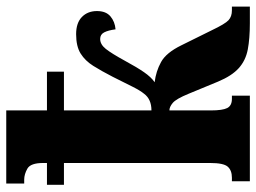

<svg xmlns="http://www.w3.org/2000/svg" viewBox="-120 -680 800 599"><g transform="rotate(-90 279.5 -380.0)"><path d="M14 0V-56H25Q48 -56 59.5 -69Q71 -82 71 -124V-580H3V-633H71V-645Q71 -684 53.5 -694Q36 -704 19 -704H7V-760H235V-633H356V-580H235V-307Q270 -307 287 -330Q297 -342 309 -366Q321 -390 340 -428Q358 -463 374 -488.5Q390 -514 412.5 -528Q435 -542 473 -542Q508 -542 526.5 -524Q545 -506 545 -477Q545 -449 528.5 -435Q512 -421 488 -419Q485 -442 478.5 -454.5Q472 -467 458 -467Q441 -467 427 -449.5Q413 -432 390 -390Q370 -353 354.5 -330.5Q339 -308 323 -297Q357 -293 386 -277Q415 -261 438 -214L485 -119Q505 -77 516.5 -66.5Q528 -56 547 -56H559V0H507Q459 0 425 -6.5Q391 -13 367 -34.5Q343 -56 325 -99L287 -191Q271 -230 258.5 -240.5Q246 -251 235 -251V-122Q235 -85 242.5 -70.5Q250 -56 271 -56H281V0Z"/></g></svg>

Font: Noto Serif ExtraCondensed Black
Style: Regular
Weight: 900
Width: 2
Designer: Monotype Design Team
Foundry: Monotype Imaging Inc.
Version: Version 2.015; ttfautohint (v1.8.4.7-5d5b)